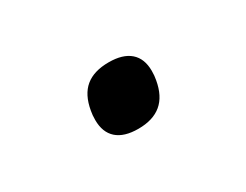

<svg xmlns="http://www.w3.org/2000/svg" viewBox="-37 -545 674 527"><g transform="rotate(-30 300.0 -281.5)"><path d="M201.5 -262Q201.5 -278 204 -290.5Q212 -337 238.8 -359Q265.5 -381 312.5 -381Q357 -381 380.2 -360.8Q403.5 -340.5 403.5 -301.5Q403.5 -286 401 -273.5Q393 -227 366 -204.5Q339 -182 292.5 -182Q247.5 -182 224.5 -202.5Q201.5 -223 201.5 -262Z"/></g></svg>

Font: JuliaMono BoldItalic
Style: Regular
Weight: 700
Italic angle: -9°
Monospace: yes
Designer: cormullion
Foundry: corm
Version: Version 0.049; ttfautohint (v1.8.4)